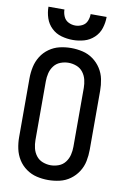

<svg xmlns="http://www.w3.org/2000/svg" viewBox="-102 -1008 705 1076"><g transform="rotate(10 250.0 -470.5)"><path d="M250 -789Q283 -789 314.5 -798Q346 -807 370.5 -830Q395 -853 405 -884.5Q415 -916 415 -949H324Q324 -929 316 -909.5Q308 -890 289 -880.5Q270 -871 250 -871Q229 -871 210.5 -880.5Q192 -890 183.5 -909.5Q175 -929 175 -949H84Q84 -916 94.5 -884.5Q105 -853 129 -830Q153 -807 185 -798Q217 -789 250 -789ZM250 8Q283 8 315.5 0.5Q348 -7 375 -26.5Q402 -46 420 -74Q438 -102 444.5 -134.5Q451 -167 451 -200V-535Q451 -568 444.5 -600.5Q438 -633 420 -661Q402 -689 375 -708.5Q348 -728 315.5 -735.5Q283 -743 250 -743Q217 -743 185 -735.5Q153 -728 125.5 -708.5Q98 -689 80.5 -661Q63 -633 56 -600.5Q49 -568 49 -535V-200Q49 -167 56 -134.5Q63 -102 80.5 -74Q98 -46 125.5 -26.5Q153 -7 185 0.5Q217 8 250 8ZM250 -76Q227 -76 204.5 -84.5Q182 -93 167.5 -112Q153 -131 147.5 -154Q142 -177 142 -200V-535Q142 -558 147.5 -581Q153 -604 167.5 -623Q182 -642 204.5 -650.5Q227 -659 250 -659Q273 -659 295.5 -650.5Q318 -642 332.5 -623Q347 -604 352.5 -581Q358 -558 358 -535V-200Q358 -177 352.5 -154Q347 -131 332.5 -112Q318 -93 295.5 -84.5Q273 -76 250 -76Z"/></g></svg>

Font: Iosevka SS08 Medium
Style: Regular
Weight: 500
Monospace: yes
Designer: Belleve Invis
Foundry: Belleve Invis
Version: Version 3.4.3; ttfautohint (v1.8.3)